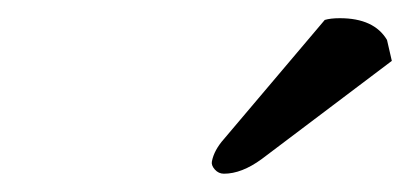

<svg xmlns="http://www.w3.org/2000/svg" viewBox="-20 -728 451 211"><path d="M336.9 -706.1Q343.3 -708 353.5 -708Q391.1 -708 405.3 -684.1L410.6 -661.1L267.6 -553.2Q245.6 -537.1 226.1 -537.1Q220.2 -537.1 216.1 -541.7Q211.9 -546.4 212.9 -550.8Q215.3 -563 226.1 -575.2Z"/></svg>

Font: Linux Libertine Slanted
Style: Semibold Slanted
Weight: 600
Designer: Philipp H. Poll
Foundry: Philipp H. Poll
Version: Version 5.1.1